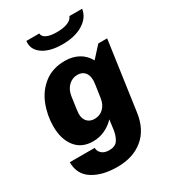

<svg xmlns="http://www.w3.org/2000/svg" viewBox="-219 -851 1024 1148"><g transform="rotate(-30 292.5 -276.5)"><path d="M446 -434 516 -511H577L510 -38Q495 71 425.5 128.5Q356 186 247 186Q144 186 78.5 144.5Q13 103 13 19H185Q185 42 203 58.5Q221 75 255 75Q296 75 313.5 49Q331 23 337 -17L346 -85Q317 -54 279 -36.5Q241 -19 198 -19Q119 -19 77 -73.5Q35 -128 35 -214Q35 -291 62.5 -361.5Q90 -432 147.5 -476.5Q205 -521 290 -521Q342 -521 382.5 -499Q423 -477 446 -434ZM219 -319Q204 -219 204 -205Q204 -170 222.5 -150.5Q241 -131 272 -131Q309 -131 334 -155.5Q359 -180 365 -223L370 -257Q380 -321 380 -334Q380 -372 362 -391.5Q344 -411 313 -411Q278 -411 252 -386.5Q226 -362 219 -319ZM150 -725Q150 -734 151 -739H240Q241 -717 266 -705Q291 -693 337 -693Q382 -693 411 -705Q440 -717 448 -739H536Q528 -683 472.5 -648Q417 -613 329 -613Q247 -613 198.5 -644Q150 -675 150 -725Z"/></g></svg>

Font: Chivo ExtraBold Italic
Style: Regular
Weight: 800
Italic angle: -8.05°
Designer: Hector Gatti
Foundry: Omnibus-Type
Version: Version 1.007